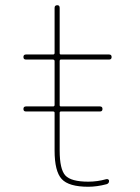

<svg xmlns="http://www.w3.org/2000/svg" viewBox="-20 -710 540 740"><path d="M80.1 -299.8H184.6Q189.5 -299.8 190.4 -304.7V-474.6Q190.4 -479.5 184.6 -480.5H80.1Q70.3 -480.5 70.3 -490.2Q70.3 -500 80.1 -500H184.6Q189.5 -500 190.4 -504.9V-679.7Q190.4 -689.5 200.2 -689.9Q210 -690.4 210 -679.7V-504.9Q210 -500 214.8 -500H400.4Q410.2 -500 410.2 -490.2Q410.2 -480.5 400.4 -480.5H214.8Q210 -480.5 210 -474.6V-304.7Q210 -299.8 214.8 -299.8H365.2Q375 -299.8 375 -290Q375 -280.3 365.2 -280.3H214.8Q210 -280.3 210 -275.4V-129.9Q210 -57.6 231.9 -33.7Q253.9 -9.8 320.3 -9.8Q355.5 -9.8 389.6 -19.5Q393.6 -20.5 397 -18.6Q400.4 -16.6 400.4 -12.7Q400.4 -2.9 390.6 0Q353.5 9.8 320.3 9.8Q245.1 9.8 217.8 -20Q190.4 -49.8 190.4 -129.9V-275.4Q190.4 -280.3 184.6 -280.3H80.1Q70.3 -280.3 70.3 -290Q70.3 -299.8 80.1 -299.8Z"/></svg>

Font: Rounded-X Mgen+ 1mn thin
Style: Regular
Weight: 100
Designer: [Source Han Sans]
Ryoko NISHIZUKA  (kana & ideographs); Paul D. Hunt (Latin, Greek & Cyrillic); Wenlong ZHANG  (bopomofo
Version: Version 1.059.20150602